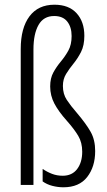

<svg xmlns="http://www.w3.org/2000/svg" viewBox="-20 -785 456 815"><path d="M338 -633Q338 -592 324 -564.5Q310 -537 292 -515Q274 -493 260.5 -471Q247 -449 247 -420Q247 -386 263.5 -361Q280 -336 307 -305Q346 -259 365 -225Q384 -191 384 -144Q384 -77 350 -33.5Q316 10 249 10Q226 10 202.5 4Q179 -2 161 -15V-68Q180 -55 201 -47Q222 -39 246 -39Q286 -39 307.5 -67.5Q329 -96 329 -141Q329 -180 312 -208.5Q295 -237 264 -272Q229 -311 211 -345Q193 -379 193 -418Q193 -453 206.5 -477.5Q220 -502 238 -523.5Q256 -545 270 -570Q284 -595 284 -632Q284 -670 265.5 -693.5Q247 -717 210 -717Q165 -717 143.5 -679Q122 -641 122 -575V0H68V-577Q68 -666 105 -715.5Q142 -765 211 -765Q272 -765 305 -729Q338 -693 338 -633Z"/></svg>

Font: Noto Sans Khmer ExtraCondensed Light
Style: Regular
Weight: 300
Width: 2
Designer: Danh Hong and the Monotype Design Team
Foundry: Monotype Imaging Inc.
Version: Version 2.004; ttfautohint (v1.8.4.7-5d5b)